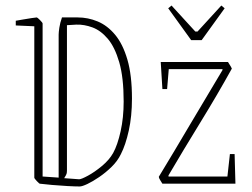

<svg xmlns="http://www.w3.org/2000/svg" viewBox="-20 -664 911 694"><path d="M37 -572V-589Q43 -590 60 -593Q77 -596 93.5 -598.5Q110 -601 113 -601Q115 -601 124.5 -591.5Q134 -582 134 -579V-26L192 -22V-539Q192 -547 194.5 -564Q197 -581 204 -601H261Q298 -601 333 -586.5Q368 -572 396 -538.5Q424 -505 440.5 -448.5Q457 -392 457 -308Q457 -244 445.5 -192Q434 -140 417 -107Q405 -82 383.5 -61Q362 -40 338.5 -24Q315 -8 296 1Q277 10 268 10Q252 10 224 8.5Q196 7 168 4.5Q140 2 124 0Q122 0 113 -9.5Q104 -19 104 -22V-569ZM222 -48Q222 -40 220.5 -35.5Q219 -31 212 -20L266 -16Q274 -16 298 -29Q322 -42 348.5 -64Q375 -86 389 -111Q405 -140 416 -189.5Q427 -239 427 -297Q427 -384 411 -439Q395 -494 369.5 -524Q344 -554 314 -565Q284 -576 256 -575L222 -573ZM567 0Q564 -5 559 -13Q554 -21 554 -25Q611 -119 667 -214Q723 -309 785 -412L783 -414H590L584 -342H567L561 -440H804Q806 -436 810.5 -429.5Q815 -423 818 -416Q766 -322 704.5 -222Q643 -122 589 -30V-26H802L811 -107H828L831 0ZM671 -519 588 -634 600 -644 686 -550H694L780 -644L792 -634L709 -519Z"/></svg>

Font: Grenze Gotisch Thin
Style: Regular
Weight: 100
Designer: Renata Polastri
Foundry: Omnibus-Type
Version: Version 1.001